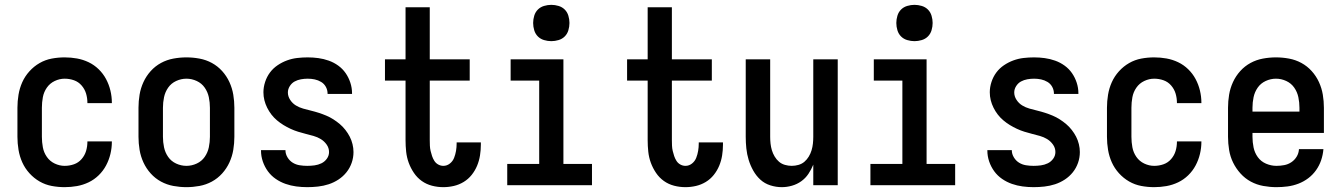

<svg xmlns="http://www.w3.org/2000/svg" viewBox="-20 -765 5540 793"><path d="M247 8Q220 8 193.5 3Q167 -2 143.5 -15.5Q120 -29 101.5 -49.5Q83 -70 72 -94.5Q61 -119 56.5 -146Q52 -173 52 -200V-320Q52 -347 56.5 -374Q61 -401 72 -425.5Q83 -450 101.5 -470.5Q120 -491 143.5 -504.5Q167 -518 193.5 -523Q220 -528 247 -528Q273 -528 298 -523.5Q323 -519 346 -508Q369 -497 387.5 -479Q406 -461 418 -438.5Q430 -416 436 -391Q442 -366 442 -341V-339H341V-340Q341 -360 335.5 -378.5Q330 -397 317 -412Q304 -427 285.5 -433.5Q267 -440 247 -440Q226 -440 206 -430.5Q186 -421 173.5 -403Q161 -385 157 -363.5Q153 -342 153 -320V-200Q153 -178 157 -156.5Q161 -135 173.5 -117Q186 -99 206 -89.5Q226 -80 247 -80Q267 -80 285.5 -86.5Q304 -93 317 -108Q330 -123 335.5 -141.5Q341 -160 341 -180V-181H442V-179Q442 -154 436 -129Q430 -104 418 -81.5Q406 -59 387.5 -41Q369 -23 346 -12Q323 -1 298 3.5Q273 8 247 8Z M750 8Q723 8 696 3Q669 -2 645 -15Q621 -28 602.5 -48.5Q584 -69 572.5 -94Q561 -119 556.5 -146Q552 -173 552 -200V-320Q552 -347 556.5 -374Q561 -401 572.5 -426Q584 -451 602.5 -471.5Q621 -492 645 -505Q669 -518 696 -523Q723 -528 750 -528Q777 -528 804 -523Q831 -518 855 -505Q879 -492 897.5 -471.5Q916 -451 927.5 -426Q939 -401 943.5 -374Q948 -347 948 -320V-200Q948 -173 943.5 -146Q939 -119 927.5 -94Q916 -69 897.5 -48.5Q879 -28 855 -15Q831 -2 804 3Q777 8 750 8ZM750 -80Q772 -80 792.5 -89.5Q813 -99 825.5 -117Q838 -135 842.5 -156.5Q847 -178 847 -200V-320Q847 -342 842.5 -363.5Q838 -385 825.5 -403Q813 -421 792.5 -430.5Q772 -440 750 -440Q728 -440 707.5 -430.5Q687 -421 674.5 -403Q662 -385 657.5 -363.5Q653 -342 653 -320V-200Q653 -178 657.5 -156.5Q662 -135 674.5 -117Q687 -99 707.5 -89.5Q728 -80 750 -80Z M1249 8Q1226 8 1203.5 5Q1181 2 1159.5 -5.5Q1138 -13 1119 -26Q1100 -39 1086.5 -57.5Q1073 -76 1065.5 -98Q1058 -120 1058 -143V-145H1159V-144Q1159 -129 1167.5 -115Q1176 -101 1189 -93Q1202 -85 1217.5 -82.5Q1233 -80 1249 -80Q1264 -80 1279 -82Q1294 -84 1307.5 -90.5Q1321 -97 1330 -109.5Q1339 -122 1339 -137Q1339 -154 1329 -168Q1319 -182 1305 -190.5Q1291 -199 1275 -203.5Q1259 -208 1243 -212Q1227 -216 1211 -221Q1195 -226 1180 -233Q1165 -240 1151 -248.5Q1137 -257 1124 -268Q1111 -279 1101 -292Q1091 -305 1083.5 -320Q1076 -335 1072 -351Q1068 -367 1068 -384Q1068 -405 1075 -426.5Q1082 -448 1095 -465.5Q1108 -483 1126.5 -495.5Q1145 -508 1165.5 -515.5Q1186 -523 1207.5 -525.5Q1229 -528 1251 -528Q1273 -528 1295 -525Q1317 -522 1338 -514.5Q1359 -507 1377 -494Q1395 -481 1407.5 -463Q1420 -445 1427 -423.5Q1434 -402 1434 -380V-377H1333V-378Q1333 -393 1326 -406Q1319 -419 1306.5 -426.5Q1294 -434 1280 -437Q1266 -440 1251 -440Q1237 -440 1223 -437.5Q1209 -435 1197 -428.5Q1185 -422 1177 -409.5Q1169 -397 1169 -383Q1169 -367 1178.5 -352.5Q1188 -338 1202 -329.5Q1216 -321 1232 -316.5Q1248 -312 1264.5 -308Q1281 -304 1296.5 -299Q1312 -294 1327.5 -287.5Q1343 -281 1357 -272Q1371 -263 1383.5 -252.5Q1396 -242 1406.5 -228.5Q1417 -215 1424.5 -200.5Q1432 -186 1436 -169.5Q1440 -153 1440 -137Q1440 -114 1432.5 -92.5Q1425 -71 1411 -53.5Q1397 -36 1378 -23.5Q1359 -11 1337.5 -4Q1316 3 1293.5 5.5Q1271 8 1249 8Z M1811 8Q1787 8 1764 2Q1741 -4 1722 -17.5Q1703 -31 1689.5 -51Q1676 -71 1668 -93Q1660 -115 1657.5 -138.5Q1655 -162 1655 -186V-432H1570V-520H1655V-735H1755V-520H1920V-432H1755V-186Q1755 -175 1755.5 -163.5Q1756 -152 1758.5 -141.5Q1761 -131 1764.5 -120.5Q1768 -110 1774 -100.5Q1780 -91 1790 -85.5Q1800 -80 1811 -80Q1826 -80 1838 -89.5Q1850 -99 1855.5 -113Q1861 -127 1863.5 -142Q1866 -157 1866 -172V-177H1966V-167Q1966 -145 1962.5 -123Q1959 -101 1950.5 -80.5Q1942 -60 1928 -42.5Q1914 -25 1895 -13.5Q1876 -2 1854.5 3Q1833 8 1811 8Z M2075 0V-88H2207V-432H2089V-520H2307V-88H2425V0ZM2257 -595Q2242 -595 2227 -599.5Q2212 -604 2201.5 -614.5Q2191 -625 2186.5 -640Q2182 -655 2182 -670Q2182 -685 2186.5 -700Q2191 -715 2201.5 -725.5Q2212 -736 2227 -740.5Q2242 -745 2257 -745Q2272 -745 2287 -740.5Q2302 -736 2312.5 -725.5Q2323 -715 2327.5 -700Q2332 -685 2332 -670Q2332 -655 2327.5 -640Q2323 -625 2312.5 -614.5Q2302 -604 2287 -599.5Q2272 -595 2257 -595Z M2811 8Q2787 8 2764 2Q2741 -4 2722 -17.5Q2703 -31 2689.5 -51Q2676 -71 2668 -93Q2660 -115 2657.5 -138.5Q2655 -162 2655 -186V-432H2570V-520H2655V-735H2755V-520H2920V-432H2755V-186Q2755 -175 2755.5 -163.5Q2756 -152 2758.5 -141.5Q2761 -131 2764.5 -120.5Q2768 -110 2774 -100.5Q2780 -91 2790 -85.5Q2800 -80 2811 -80Q2826 -80 2838 -89.5Q2850 -99 2855.5 -113Q2861 -127 2863.5 -142Q2866 -157 2866 -172V-177H2966V-167Q2966 -145 2962.5 -123Q2959 -101 2950.5 -80.5Q2942 -60 2928 -42.5Q2914 -25 2895 -13.5Q2876 -2 2854.5 3Q2833 8 2811 8Z M3209 8Q3185 8 3161.5 0.5Q3138 -7 3120.5 -23Q3103 -39 3091 -60.5Q3079 -82 3072 -105Q3065 -128 3062.5 -152Q3060 -176 3060 -200V-520H3161V-200Q3161 -186 3162.5 -172Q3164 -158 3168 -144.5Q3172 -131 3179.5 -118.5Q3187 -106 3197.5 -97Q3208 -88 3222 -84Q3236 -80 3250 -80Q3264 -80 3278 -84Q3292 -88 3302.5 -97Q3313 -106 3320.5 -118.5Q3328 -131 3332 -144.5Q3336 -158 3337.5 -172Q3339 -186 3339 -200V-520H3440V0H3339V-85Q3331 -65 3319 -47Q3307 -29 3289.5 -16.5Q3272 -4 3251 2Q3230 8 3209 8Z M3575 0V-88H3707V-432H3589V-520H3807V-88H3925V0ZM3757 -595Q3742 -595 3727 -599.5Q3712 -604 3701.5 -614.5Q3691 -625 3686.5 -640Q3682 -655 3682 -670Q3682 -685 3686.5 -700Q3691 -715 3701.5 -725.5Q3712 -736 3727 -740.5Q3742 -745 3757 -745Q3772 -745 3787 -740.5Q3802 -736 3812.5 -725.5Q3823 -715 3827.5 -700Q3832 -685 3832 -670Q3832 -655 3827.5 -640Q3823 -625 3812.5 -614.5Q3802 -604 3787 -599.5Q3772 -595 3757 -595Z M4249 8Q4226 8 4203.5 5Q4181 2 4159.5 -5.5Q4138 -13 4119 -26Q4100 -39 4086.5 -57.5Q4073 -76 4065.5 -98Q4058 -120 4058 -143V-145H4159V-144Q4159 -129 4167.5 -115Q4176 -101 4189 -93Q4202 -85 4217.5 -82.5Q4233 -80 4249 -80Q4264 -80 4279 -82Q4294 -84 4307.5 -90.5Q4321 -97 4330 -109.5Q4339 -122 4339 -137Q4339 -154 4329 -168Q4319 -182 4305 -190.5Q4291 -199 4275 -203.5Q4259 -208 4243 -212Q4227 -216 4211 -221Q4195 -226 4180 -233Q4165 -240 4151 -248.5Q4137 -257 4124 -268Q4111 -279 4101 -292Q4091 -305 4083.5 -320Q4076 -335 4072 -351Q4068 -367 4068 -384Q4068 -405 4075 -426.5Q4082 -448 4095 -465.5Q4108 -483 4126.5 -495.5Q4145 -508 4165.5 -515.5Q4186 -523 4207.5 -525.5Q4229 -528 4251 -528Q4273 -528 4295 -525Q4317 -522 4338 -514.5Q4359 -507 4377 -494Q4395 -481 4407.5 -463Q4420 -445 4427 -423.5Q4434 -402 4434 -380V-377H4333V-378Q4333 -393 4326 -406Q4319 -419 4306.5 -426.5Q4294 -434 4280 -437Q4266 -440 4251 -440Q4237 -440 4223 -437.5Q4209 -435 4197 -428.5Q4185 -422 4177 -409.5Q4169 -397 4169 -383Q4169 -367 4178.5 -352.5Q4188 -338 4202 -329.5Q4216 -321 4232 -316.5Q4248 -312 4264.5 -308Q4281 -304 4296.5 -299Q4312 -294 4327.5 -287.5Q4343 -281 4357 -272Q4371 -263 4383.5 -252.5Q4396 -242 4406.5 -228.5Q4417 -215 4424.5 -200.5Q4432 -186 4436 -169.5Q4440 -153 4440 -137Q4440 -114 4432.5 -92.5Q4425 -71 4411 -53.5Q4397 -36 4378 -23.5Q4359 -11 4337.5 -4Q4316 3 4293.5 5.5Q4271 8 4249 8Z M4747 8Q4720 8 4693.5 3Q4667 -2 4643.5 -15.5Q4620 -29 4601.5 -49.5Q4583 -70 4572 -94.5Q4561 -119 4556.5 -146Q4552 -173 4552 -200V-320Q4552 -347 4556.5 -374Q4561 -401 4572 -425.5Q4583 -450 4601.5 -470.5Q4620 -491 4643.5 -504.5Q4667 -518 4693.5 -523Q4720 -528 4747 -528Q4773 -528 4798 -523.5Q4823 -519 4846 -508Q4869 -497 4887.5 -479Q4906 -461 4918 -438.5Q4930 -416 4936 -391Q4942 -366 4942 -341V-339H4841V-340Q4841 -360 4835.5 -378.5Q4830 -397 4817 -412Q4804 -427 4785.5 -433.5Q4767 -440 4747 -440Q4726 -440 4706 -430.5Q4686 -421 4673.5 -403Q4661 -385 4657 -363.5Q4653 -342 4653 -320V-200Q4653 -178 4657 -156.5Q4661 -135 4673.5 -117Q4686 -99 4706 -89.5Q4726 -80 4747 -80Q4767 -80 4785.5 -86.5Q4804 -93 4817 -108Q4830 -123 4835.5 -141.5Q4841 -160 4841 -180V-181H4942V-179Q4942 -154 4936 -129Q4930 -104 4918 -81.5Q4906 -59 4887.5 -41Q4869 -23 4846 -12Q4823 -1 4798 3.5Q4773 8 4747 8Z M5252 8Q5225 8 5197.5 3Q5170 -2 5146 -15Q5122 -28 5103.5 -48.5Q5085 -69 5073 -93.5Q5061 -118 5056.5 -145.5Q5052 -173 5052 -200V-320Q5052 -347 5056.5 -374Q5061 -401 5072.5 -426Q5084 -451 5102.5 -471.5Q5121 -492 5145 -505Q5169 -518 5196 -523Q5223 -528 5250 -528Q5277 -528 5304 -523Q5331 -518 5355 -505Q5379 -492 5397.5 -471.5Q5416 -451 5427.5 -426Q5439 -401 5443.5 -374Q5448 -347 5448 -320V-216H5153V-200Q5153 -178 5157.5 -156Q5162 -134 5175 -116Q5188 -98 5209 -89Q5230 -80 5252 -80Q5268 -80 5284 -83Q5300 -86 5313.5 -95Q5327 -104 5335.5 -118Q5344 -132 5345 -149H5446Q5444 -125 5436.5 -103Q5429 -81 5415.5 -62Q5402 -43 5383.5 -29Q5365 -15 5343 -6.5Q5321 2 5298 5Q5275 8 5252 8ZM5347 -304V-320Q5347 -342 5342.5 -363.5Q5338 -385 5325.5 -403Q5313 -421 5292.5 -430.5Q5272 -440 5250 -440Q5228 -440 5207.5 -430.5Q5187 -421 5174.5 -403Q5162 -385 5157.5 -363.5Q5153 -342 5153 -320V-304Z"/></svg>

Font: Iosevka SS18 Semibold
Style: Regular
Weight: 600
Monospace: yes
Designer: Belleve Invis
Foundry: Belleve Invis
Version: Version 25.1.1; ttfautohint (v1.8.4)